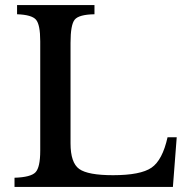

<svg xmlns="http://www.w3.org/2000/svg" viewBox="-20 -734 731 754"><path d="M659 0 674 -195H638Q618 -105 575 -75.5Q532 -46 424 -46Q325 -46 291 -70.5Q257 -95 257 -171V-566Q257 -637 273.5 -657Q290 -677 351 -678V-714H47V-678Q105 -676 121.5 -656.5Q138 -637 138 -572V-142Q138 -77 119.5 -57.5Q101 -38 37 -36V0Z"/></svg>

Font: Kolar Light
Style: Regular
Weight: 300
Designer: Ramakrishna Saiteja (Kannada); Shiva Nallaperumal (Latin)
Foundry: Indian Type Foundry
Version: Version 1.001;PS 1.0;hotconv 1.0.88;makeotf.lib2.5.647800